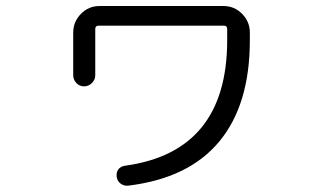

<svg xmlns="http://www.w3.org/2000/svg" viewBox="-20 -584 1040 621"><path d="M216.8 -340.8V-478.5Q216.8 -513.7 241.7 -539.1Q266.6 -564.5 301.8 -564.5H703.1Q738.3 -564.5 763.2 -539.1Q788.1 -513.7 788.1 -478.5V-454.1Q788.1 -245.1 689 -126Q589.8 -6.8 393.6 16.6Q380.9 17.6 370.1 9.8Q359.4 2 357.4 -12.2Q355.5 -26.4 362.8 -36.1Q370.1 -45.9 383.8 -47.9Q714.8 -92.8 714.8 -454.1V-490.2Q714.8 -501 704.1 -501H298.8Q288.1 -501 288.1 -490.2V-340.8Q288.1 -326.2 277.3 -315.4Q266.6 -304.7 252 -304.7Q237.3 -304.7 227.1 -315.4Q216.8 -326.2 216.8 -340.8Z"/></svg>

Font: Rounded-X Mgen+ 2m regular
Style: Regular
Weight: 400
Designer: [Source Han Sans]
Ryoko NISHIZUKA  (kana & ideographs); Paul D. Hunt (Latin, Greek & Cyrillic); Wenlong ZHANG  (bopomofo
Version: Version 1.059.20150602